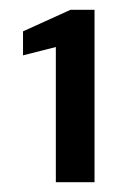

<svg xmlns="http://www.w3.org/2000/svg" viewBox="-20 -724 254 392"><path d="M94 -352V-628L27 -611V-660L124 -704H173V-352Z"/></svg>

Font: DM Sans 10pt Medium
Style: Regular
Weight: 500
Version: Version 4.004;gftools[0.9.30]